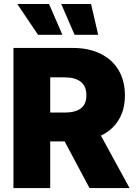

<svg xmlns="http://www.w3.org/2000/svg" viewBox="-20 -949 686 969"><path d="M47.9 -707H348.6Q427.2 -707 486.6 -678.2Q545.9 -649.4 578.1 -595.5Q610.4 -541.5 610.4 -467.8Q610.4 -395.5 578.9 -343.8Q547.4 -292 489.3 -264.6L633.8 0H431.6L306.2 -235.4H233.4V0H47.9ZM305.7 -380.9Q359.9 -380.9 387.9 -401.9Q416 -422.9 416 -467.8Q416 -513.7 387.7 -536.1Q359.4 -558.6 305.7 -558.6H233.4V-380.9ZM67.4 -928.7H227.5L294.9 -773.4H171.9ZM289.1 -928.7H439.5L475.6 -773.4H356.4Z"/></svg>

Font: Pretendard Std Black
Style: Regular
Weight: 900
Designer: Base glyphs from Inter by Rasmus Andersson; Hangeul glyphs from Noto Sans CJK(Source Han Sans) by Jang Soo-young and Kan
Foundry: Kil Hyung-jin
Version: Version 1.309